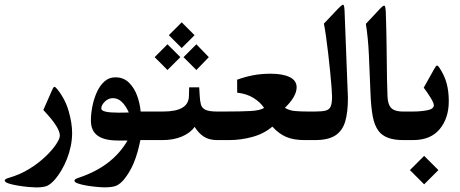

<svg xmlns="http://www.w3.org/2000/svg" viewBox="-44 -599 1969 821"><path d="M264.4 -30.8Q264.4 -72.2 249.7 -123.6Q235.1 -174.9 201.3 -217.1Q193.3 -227 189.2 -227.5Q185.2 -228.1 180.8 -218.2L141.2 -128.7Q179.3 -88.4 195.6 -62.2Q212 -35.9 212 -19.1Q212 -6.2 195.8 18.2Q179.7 42.5 150.3 70.6Q121 98.6 81.2 123.2Q41.4 147.8 -5.9 161.3Q-23.8 166.5 -23.8 172.7Q-23.8 180.1 -6.8 185.6Q10.3 191.1 34.1 194.9Q57.9 198.8 79.2 200.6Q100.5 202.4 109.6 202.4Q144.5 202.4 159.5 194.7Q174.6 187 190.7 168.7Q205.4 151.8 218.6 129.4Q231.8 107.1 242.2 80.9Q252.7 54.6 258.5 26.2Q264.4 -2.2 264.4 -30.8Z M449.2 -268.4Q422.1 -268.4 402.3 -250.5Q382.5 -232.5 369.8 -204.1Q357.2 -175.7 350.9 -143.6Q344.7 -111.5 344.7 -83.2Q344.7 -40 373.3 -19.1Q401.9 1.8 460.2 1.8H501.3Q436.7 113.7 291.5 161.3Q274.3 166.9 274.3 173.5Q274.3 180.4 289.9 185.7Q305.5 191.1 327.5 194.7Q349.5 198.4 370.6 200.2Q391.6 202.1 402.6 202.1Q437.5 202.1 453.6 194.9Q469.7 187.8 485.9 168.7Q498 154 508.6 136.2Q519.3 118.4 528.1 97.4Q536.9 76.3 543.8 51.9Q550.8 27.5 556.3 0H602.1Q609.5 0 611.3 -10.5Q613.1 -20.9 613.1 -41.8V-79.6Q613.1 -100.8 611.3 -111.5Q609.5 -122.1 602.1 -122.1H557.4Q554.5 -156.6 542.2 -190.1Q529.9 -223.7 507 -246.1Q484 -268.4 449.2 -268.4ZM389.1 -134.9Q389.1 -149.6 404.3 -164.5Q419.5 -179.3 438.9 -179.3Q460.2 -179.3 477.1 -163Q493.9 -146.7 506.8 -118.1Q498 -117.7 486.8 -117.5Q475.6 -117.3 462 -117.3Q425.4 -117.3 407.2 -121.7Q389.1 -126.1 389.1 -134.9Z M598.5 -122.1Q586.7 -122.1 584.3 -111.7Q582 -101.2 582 -80.3V-41.4Q582 -20.9 584.3 -10.5Q586.7 0 598.5 0H650.9Q697.5 0 733.4 -15Q769.3 -30.1 788.4 -56.5Q804.5 -30.1 827.1 -15Q849.7 0 884.9 0H892.9Q900.3 0 902.1 -10.5Q903.9 -20.9 903.9 -41.8V-79.6Q903.9 -100.8 902.1 -111.5Q900.3 -122.1 892.9 -122.1H884.5Q849.7 -122.1 834.4 -129.6Q819.2 -137.1 815.2 -152Q811.1 -166.9 810 -188.9L807.8 -225.5H764.9L763.8 -187.4Q763.1 -154.7 735.6 -138.4Q708.1 -122.1 653.5 -122.1ZM733 -503.5 678 -448.5 733 -393.5 788 -448.5ZM795.7 -409.6 740.7 -354.6 795.7 -299.6 848.9 -354.6ZM672.2 -409.6 617.2 -354.6 672.2 -299.6 727.2 -354.6Z M889.3 -122.1Q877.5 -122.1 875.1 -111.7Q872.8 -101.2 872.8 -80.3V-41.4Q872.8 -20.9 875.1 -10.5Q877.5 0 889.3 0H935.5Q986.4 0 1035.6 -13.6Q1084.7 -27.1 1120.6 -57.6Q1148.1 -27.1 1179.7 -13.6Q1211.2 0 1257.8 0H1281.3Q1292.3 0 1292.3 -56.5V-59Q1292.3 -122.1 1281.3 -122.1H1273.9Q1240.6 -122.1 1216.7 -124.3Q1192.9 -126.5 1174.2 -137.9Q1199.5 -162.4 1212 -184.5Q1224.4 -206.5 1224.4 -225.5Q1224.4 -254.9 1194.7 -269.3Q1165 -283.8 1113.3 -283.8Q1073.7 -283.8 1039.4 -277.4Q1005.1 -271 969.9 -258.2L970.3 -202.8Q1011.4 -198 1040 -180.2Q1068.6 -162.4 1085.4 -137.5Q1067.5 -126.5 1027.1 -124.3Q986.8 -122.1 915.7 -122.1Z M1277.6 -122.1Q1265.9 -122.1 1263.5 -111.7Q1261.1 -101.2 1261.1 -80.3V-41.4Q1261.1 -20.9 1263.5 -10.5Q1265.9 0 1277.6 0H1303.6Q1359.4 0 1389.8 -19.8Q1420.2 -39.6 1432 -79.2Q1443.7 -118.8 1443.7 -178.2Q1443.7 -185.6 1443.3 -193.1Q1443 -200.6 1442.6 -208.7L1429.4 -551.5Q1428.3 -580.5 1422.3 -578.8Q1416.2 -577.2 1400.4 -560.7L1341 -498Q1345.4 -476.3 1350.2 -441.9Q1355 -407.4 1359.6 -368.2Q1364.1 -328.9 1367.8 -291.7Q1371.5 -254.5 1373.7 -226.3Q1375.9 -198 1375.9 -186.3Q1375.9 -157.3 1370 -143.7Q1364.1 -130.2 1348.6 -126.1Q1333 -122.1 1303.6 -122.1Z M1679.5 -122.1Q1638.8 -122.1 1625.2 -141.5Q1614.6 -156.2 1613.1 -184.5Q1611.7 -212.7 1610.9 -257.4Q1609.8 -331.1 1609.1 -398.4Q1608.4 -465.7 1605.8 -543.8Q1604.7 -573.5 1599.6 -574.8Q1594.4 -576.1 1579.4 -560L1520.4 -496.9Q1529.9 -439.7 1533.4 -364.1Q1536.9 -288.6 1540.2 -201.3Q1542.4 -141.9 1549.7 -102.3Q1557 -62.7 1574.6 -39.2Q1603.6 0 1679.5 0H1687.2Q1698.2 0 1698.2 -41.8V-79.6Q1698.2 -100.8 1696.4 -111.5Q1694.5 -122.1 1687.2 -122.1Z M1769.7 67.5 1708.8 128.3 1769.7 189.2 1830.6 128.3ZM1875 -166.5Q1875 -207.6 1866.2 -241.1Q1857.4 -274.7 1836.5 -306.9Q1828.4 -319.8 1824.2 -318.7Q1819.9 -317.6 1813 -304.7L1767.9 -224.1Q1783.3 -203.9 1797.2 -181.2Q1811.1 -158.4 1811.1 -149.2Q1811.1 -132.7 1782.5 -127.4Q1753.9 -122.1 1722 -122.1H1683.5Q1671.8 -122.1 1669.4 -111.7Q1667 -101.2 1667 -80.3V-41.4Q1667 -20.9 1669.4 -10.5Q1671.8 0 1683.5 0H1722.8Q1797.2 0 1836.1 -46.8Q1875 -93.5 1875 -166.5Z"/></svg>

Font: Parastoo
Style: Regular
Weight: 400
Foundry: Saber Rastikerdar (saber.rastikerdar@gmail.com)
Version: Version 3.000